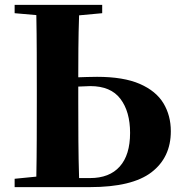

<svg xmlns="http://www.w3.org/2000/svg" viewBox="-20 -767 740 787"><path d="M40 0V-34.2L128.9 -43Q130.4 -120.1 130.6 -197.3Q130.9 -274.4 130.9 -351.1V-395Q130.9 -473.1 130.6 -550.8Q130.4 -628.4 128.9 -705.1L40 -712.9V-747.1H398.9V-712.9L304.2 -704.1Q301.8 -634.8 301.3 -569.1Q300.8 -503.4 300.8 -450.2Q317.4 -450.7 336.9 -451.4Q356.4 -452.1 377.9 -452.1Q486.3 -452.1 553 -423.1Q619.6 -394 649.9 -343.8Q680.2 -293.5 680.2 -229Q680.2 -121.6 600.8 -60.8Q521.5 0 348.1 0ZM300.8 -412.1V-351.1Q300.8 -271.5 301.3 -192.4Q301.8 -113.3 304.2 -37.1H349.1Q428.7 -37.1 470.9 -84.5Q513.2 -131.8 513.2 -222.2Q513.2 -309.6 473.6 -361.8Q434.1 -414.1 350.1 -414.1Z"/></svg>

Font: Source Han Serif TW Heavy
Style: Regular
Weight: 900
Designer: Ryoko NISHIZUKA Ë•øÂ°öÊ∂ºÂ≠ê (kana & ideographs); Frank Grie√ühammer (Latin, Greek & Cyrillic); Wenlong ZHANG Âº†ÊñáÈæô 
Foundry: Adobe
Version: Version 2.003;hotconv 1.1.1;makeotfexe 2.6.0